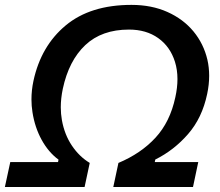

<svg xmlns="http://www.w3.org/2000/svg" viewBox="-38 -746 878 766"><path d="M-18.5 0 3 -99.5H193.5L195.5 -109Q155.5 -138.5 128.2 -188Q101 -237.5 91.5 -298.5Q87.5 -323.5 87.5 -349.5Q87.5 -386 95.5 -423.5Q125.5 -562.5 224 -644.5Q322.5 -726.5 486.5 -726.5Q567 -726.5 630 -698.2Q693 -670 733.8 -620.8Q774.5 -571.5 789.5 -507.5Q796.5 -476.5 796.5 -443.5Q796.5 -408.5 788.5 -371Q768.5 -275.5 712.2 -211Q656 -146.5 581.5 -109.5L579.5 -99.5H753L732 0H414L434.5 -96Q524 -133.5 582.2 -196.5Q640.5 -259.5 661.5 -358Q670 -396.5 670 -430.5Q670 -467.5 660 -499.5Q641 -560 593.2 -594Q545.5 -628 476.5 -628Q368 -628 302.2 -566Q236.5 -504 212.5 -391.5Q204.5 -353 204.5 -318Q204.5 -291.5 209 -266.5Q219.5 -208.5 249 -164.8Q278.5 -121 320 -96L299.5 0Z"/></svg>

Font: Heraclito Medium
Style: Italic
Weight: 500
Italic angle: -12°
Designer: Kostas Bartsokas (font) & Cristiano Sobral (main changes)
Foundry: Kostas Bartsokas (font) & Cristiano Sobral (main changes)
Version: Version 1.00;July 8, 2020;FontCreator 13.0.0.2655 64-bit